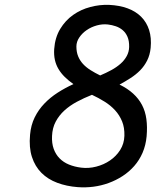

<svg xmlns="http://www.w3.org/2000/svg" viewBox="-20 -779 690 808"><path d="M439 -758.5Q482.5 -756.5 516.8 -744Q551 -731.5 574 -708.5Q597 -685.5 607.5 -652.8Q618 -620 614 -577.5Q611 -547.5 599.2 -524.2Q587.5 -501 569.8 -483Q552 -465 529.5 -450.5Q507 -436 483 -423Q517 -406.5 540.2 -385.2Q563.5 -364 577.5 -337.5Q591.5 -311 596 -278Q600.5 -245 597 -205Q593.5 -167.5 580 -136.2Q566.5 -105 545 -80.5Q523.5 -56 495.8 -38Q468 -20 437 -8.8Q406 2.5 372.8 6.8Q339.5 11 307 8.5Q260 5 220.8 -9.8Q181.5 -24.5 154.5 -51.5Q127.5 -78.5 114.5 -118.2Q101.5 -158 106.5 -212Q110 -252.5 126 -285Q142 -317.5 166.8 -343.2Q191.5 -369 223 -389.2Q254.5 -409.5 289 -425Q268.5 -439.5 252.5 -455.2Q236.5 -471 226 -488.8Q215.5 -506.5 211 -527Q206.5 -547.5 208 -572Q211.5 -621 233.2 -657Q255 -693 287.5 -716Q320 -739 359.8 -749.5Q399.5 -760 439 -758.5ZM367 -380Q333 -366.5 303.2 -350.5Q273.5 -334.5 251 -314Q228.5 -293.5 214.5 -267.2Q200.5 -241 199 -207Q197.5 -176 206 -152.5Q214.5 -129 230.8 -112.5Q247 -96 270.2 -86.5Q293.5 -77 321.5 -73.5Q353 -69.5 385 -77.8Q417 -86 443 -103.8Q469 -121.5 485.8 -148Q502.5 -174.5 503.5 -207.5Q504.5 -242 493.8 -268.2Q483 -294.5 464.2 -315Q445.5 -335.5 420.2 -351.2Q395 -367 367 -380ZM401.5 -461.5Q426.5 -472 448.5 -484Q470.5 -496 487 -510.5Q503.5 -525 513.2 -542.8Q523 -560.5 523.5 -581.5Q524 -607 516.5 -624.2Q509 -641.5 496.2 -652.2Q483.5 -663 467.2 -668.5Q451 -674 434 -676Q411 -678.5 387.5 -672Q364 -665.5 345 -652.5Q326 -639.5 313.8 -621.5Q301.5 -603.5 301.5 -583.5Q301.5 -560 308.8 -542.2Q316 -524.5 329 -510.2Q342 -496 360.5 -484.2Q379 -472.5 401.5 -461.5Z"/></svg>

Font: B612
Style: Italic
Weight: 400
Italic angle: -10°
Designer: Nicolas Chauveau, Thomas Paillot, Jonathan Favre-Lamarine, Jean-Luc Vinot
Foundry: AIRBUS
Version: Version 1.008